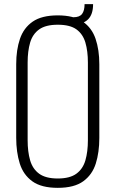

<svg xmlns="http://www.w3.org/2000/svg" viewBox="-20 -893 556 924"><path d="M258 11Q179 11 135.5 -20.5Q92 -52 75 -106.5Q58 -161 58 -230V-584Q58 -653 76 -706Q94 -759 137.5 -789Q181 -819 258 -819Q335 -819 378.5 -789Q422 -759 440 -706Q458 -653 458 -584V-229Q458 -160 441 -106Q424 -52 380.5 -20.5Q337 11 258 11ZM258 -34Q316 -34 347.5 -57Q379 -80 391 -121.5Q403 -163 403 -218V-592Q403 -647 391 -688Q379 -729 348 -751.5Q317 -774 258 -774Q200 -774 168.5 -751.5Q137 -729 125 -688Q113 -647 113 -592V-218Q113 -163 125 -121.5Q137 -80 168.5 -57Q200 -34 258 -34ZM313 -776V-810H333Q363 -810 375 -826Q387 -842 387 -873H428Q428 -824 404 -800Q380 -776 335 -776Z"/></svg>

Font: Oswald ExtraLight
Style: Regular
Weight: 250
Designer: Vernon Adams
Foundry: Vernon Adams
Version: Version 4.103;gftools[0.9.33.dev8+g029e19f]